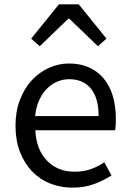

<svg xmlns="http://www.w3.org/2000/svg" viewBox="-20 -847 594 880"><path d="M311 13Q257 13 209.5 -6Q162 -25 127 -61.5Q92 -98 71.5 -151Q51 -204 51 -271Q51 -337 71.5 -390Q92 -443 126 -479.5Q160 -516 204.5 -536Q249 -556 296 -556Q348 -556 388 -538Q428 -520 455.5 -487Q483 -454 497 -407Q511 -360 511 -302Q511 -270 508 -250H142Q146 -162 195 -111Q244 -60 322 -60Q363 -60 395.5 -71.5Q428 -83 458 -103L491 -43Q456 -20 411.5 -3.5Q367 13 311 13ZM432 -315Q432 -398 396.5 -441Q361 -484 297 -484Q268 -484 241.5 -472.5Q215 -461 194 -439.5Q173 -418 159 -386.5Q145 -355 141 -315ZM250 -827H341L468 -670L429 -635L298 -761H293L162 -635L123 -670Z"/></svg>

Font: Kinto Sans
Style: Regular
Weight: 400
Designer: Authors: Ryoko NISHIZUKA  (kana & ideographs); Paul D. Hunt (Latin, Greek & Cyrillic); Wenlong ZHANG  (bopomofo); Sandol
Foundry: Adobe Systems Incorporated, ookami Inc.
Version: Version 0.001